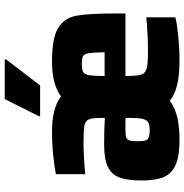

<svg xmlns="http://www.w3.org/2000/svg" viewBox="-4 -748 761 792"><g transform="rotate(-90 376.0 -352.5)"><path d="M716 -215H458Q458 -168 463.5 -150.5Q469 -133 489 -127.5Q509 -122 563 -122Q620 -122 700 -129V-9Q671 -2 621 3Q571 8 522 8Q460 8 420 -2Q380 -12 356 -32Q324 -9 284.5 -0.5Q245 8 194 8Q128 8 91.5 -8Q55 -24 41 -57.5Q27 -91 27 -148Q27 -208 40 -241Q53 -274 85 -288.5Q117 -303 177 -303Q234 -303 285 -300V-319Q285 -353 278.5 -367Q272 -381 252.5 -384.5Q233 -388 184 -388Q132 -388 53 -381V-502Q139 -518 228 -518Q325 -518 374 -481Q424 -518 517 -518Q614 -518 655.5 -493Q697 -468 706.5 -418.5Q716 -369 716 -254ZM458 -301H556Q555 -348 552 -366.5Q549 -385 540 -390Q531 -395 507 -395Q484 -395 474.5 -389.5Q465 -384 461.5 -365.5Q458 -347 458 -301ZM285 -215H233Q213 -215 204 -211.5Q195 -208 192 -197.5Q189 -187 189 -163Q189 -143 191.5 -133.5Q194 -124 204 -119.5Q214 -115 235 -115Q257 -115 267 -121.5Q277 -128 281 -144Q285 -161 285 -189ZM292 -567V-572L363 -713H527V-708L419 -567Z"/></g></svg>

Font: Saira Semi Condensed ExtraBold
Style: Regular
Weight: 800
Width: 4
Designer: Hector Gatti with collaboration of the Omnibus-Type team
Foundry: Omnibus-Type
Version: Version 1.001; ttfautohint (v1.8)